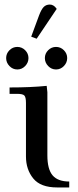

<svg xmlns="http://www.w3.org/2000/svg" viewBox="-20 -823 343 843"><path d="M21.5 -533Q7 -548 7 -568Q7 -588 21.5 -602.5Q36 -617 56 -617Q76 -617 90.5 -602.5Q105 -588 105 -568Q105 -548 90.5 -533Q76 -518 56 -518Q36 -518 21.5 -533ZM22 -411V-439Q115 -439 185 -446L188 -418V-141Q188 -80 211 -53Q234 -26 284 -26V0H231Q158 0 126 -39.5Q94 -79 94 -136V-371Q94 -396 87 -403.5Q80 -411 55 -411ZM117 -662 151 -754Q161 -781 171.5 -792Q182 -803 199 -803Q216 -803 229 -784L141 -653ZM191.5 -533Q177 -548 177 -568Q177 -588 191.5 -602.5Q206 -617 226 -617Q246 -617 260.5 -602.5Q275 -588 275 -568Q275 -548 260.5 -533Q246 -518 226 -518Q206 -518 191.5 -533Z"/></svg>

Font: Dihjauti
Style: Bold
Weight: 700
Designer: T. Christopher White
Version: Version 3.0.0